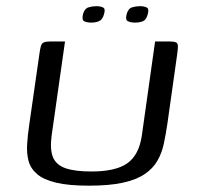

<svg xmlns="http://www.w3.org/2000/svg" viewBox="-20 -593 632 616"><path d="M413.1 -520.5Q399.2 -520.5 390.3 -524.9Q381.5 -529.3 386.3 -547.7Q391.3 -565.6 403.7 -569.4Q416.1 -573.2 428.5 -573.2Q441.5 -573.2 450.3 -569.2Q459.1 -565.1 454.1 -547.7Q449.3 -529.3 438.6 -524.9Q428 -520.5 413.1 -520.5ZM273.3 -520.5Q258.6 -520.5 250.1 -524.9Q241.7 -529.3 246.5 -548.5Q251.5 -565.6 263.9 -569.4Q276.3 -573.2 288.7 -573.2Q301.6 -573.2 310.3 -569.2Q319 -565.1 314 -548.5Q309.2 -530.1 298.2 -525.3Q287.2 -520.5 273.3 -520.5ZM517.1 -196.6Q512 -162.1 505.6 -132Q499.2 -101.8 485 -77.2Q470.8 -52.5 444.3 -34.5Q417.8 -16.5 374.5 -6.9Q331.3 2.7 265.3 2.7Q200 2.7 159.9 -6.9Q119.8 -16.5 99 -34.5Q78.1 -52.5 71.7 -76.4Q65.3 -100.3 67 -129.7Q68.8 -159 73.6 -191.5L106.4 -419.9Q108.7 -436.4 111.2 -445.1Q113.8 -453.9 120.6 -457Q127.5 -460 142.3 -460H188.6L145.5 -156.8Q139.7 -112.3 150.4 -87.6Q161.1 -63 191.4 -52.9Q221.6 -42.8 272.9 -42.8Q351.3 -42.8 388.5 -69.2Q425.7 -95.6 434.9 -157L477.6 -460H522.6Q538.5 -460 544.6 -457Q550.7 -453.9 550.8 -445.1Q550.9 -436.4 548.6 -419.9Z"/></svg>

Font: Genos Thin
Style: Italic
Weight: 100
Italic angle: -8°
Designer: Robert E. Leuschke
Foundry: Robert E. Leuschke
Version: Version 1.010